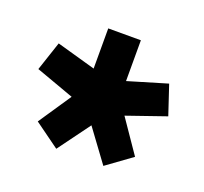

<svg xmlns="http://www.w3.org/2000/svg" viewBox="-79 -821 612 575"><g transform="rotate(20 227.0 -534.0)"><path d="M302 -338 382 -396 310 -501 434 -544 403 -637 279 -600V-730H175V-602L51 -637L20 -544L142 -500L72 -396L152 -338L227 -440Z"/></g></svg>

Font: Secuela Black
Style: Regular
Weight: 900
Designer: Fernando Haro
Foundry: deFharo
Version: Version 1.704